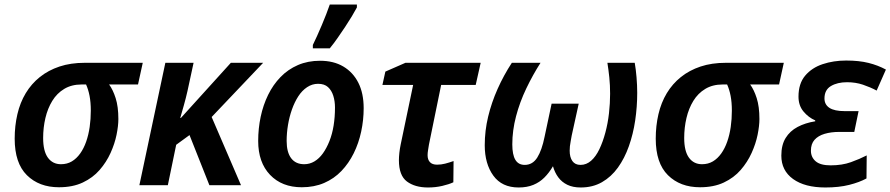

<svg xmlns="http://www.w3.org/2000/svg" viewBox="-20 -820 3942 850"><path d="M241 9Q153 9 99 -44.5Q45 -98 45 -206Q45 -263 57 -314.5Q69 -366 94 -407.5Q119 -449 156.5 -479Q194 -509 243.5 -525.5Q293 -542 356 -542H612L591 -446H463Q480 -423 492 -385.5Q504 -348 504 -293Q504 -263 496 -223.5Q488 -184 469.5 -143Q451 -102 421 -67.5Q391 -33 346.5 -12Q302 9 241 9ZM250 -93Q277 -93 298 -105.5Q319 -118 335 -140.5Q351 -163 361.5 -193Q372 -223 377 -258Q382 -293 382 -330Q382 -367 376.5 -395.5Q371 -424 361 -446H341Q297 -446 264.5 -426.5Q232 -407 211.5 -373.5Q191 -340 181 -297.5Q171 -255 171 -209Q171 -151 192 -122Q213 -93 250 -93Z M597 0 712 -542H837L810 -417Q803 -386 794 -354Q785 -322 778 -298H781L1002 -542H1145L917 -302L1047 0H907L819 -222L760 -179L723 0Z M1316 9Q1228 9 1175.5 -46Q1123 -101 1123 -196Q1123 -251 1134 -303Q1145 -355 1167 -400Q1189 -445 1222 -479Q1255 -513 1299 -532Q1343 -551 1397 -551Q1457 -551 1500 -525.5Q1543 -500 1566.5 -453.5Q1590 -407 1590 -341Q1590 -289 1579 -237.5Q1568 -186 1546 -141.5Q1524 -97 1491.5 -63Q1459 -29 1415 -10Q1371 9 1316 9ZM1327 -93Q1351 -93 1372 -105.5Q1393 -118 1409.5 -141Q1426 -164 1438.5 -195.5Q1451 -227 1457 -264.5Q1463 -302 1463 -344Q1463 -372 1455.5 -396Q1448 -420 1432 -434.5Q1416 -449 1388 -449Q1362 -449 1339.5 -434Q1317 -419 1300.5 -393.5Q1284 -368 1272.5 -335.5Q1261 -303 1255 -267Q1249 -231 1249 -196Q1249 -146 1269 -119.5Q1289 -93 1327 -93ZM1365 -621Q1374 -639 1384 -661.5Q1394 -684 1404.5 -708.5Q1415 -733 1424 -756.5Q1433 -780 1440 -800H1560V-787Q1551 -770 1537.5 -747.5Q1524 -725 1508 -701Q1492 -677 1475 -652.5Q1458 -628 1440 -606H1365Z M1875 10Q1817 10 1781.5 -16.5Q1746 -43 1746 -111Q1746 -125 1748 -143.5Q1750 -162 1754 -181L1809 -444H1673L1686 -503L1775 -542H2108L2086 -444H1933L1879 -180Q1877 -167 1875 -155Q1873 -143 1873 -133Q1873 -113 1883.5 -102Q1894 -91 1915 -91Q1933 -91 1950.5 -95.5Q1968 -100 1988 -107L1987 -13Q1968 -4 1938 3Q1908 10 1875 10Z M2276 10Q2202 10 2164 -42.5Q2126 -95 2126 -177Q2126 -241 2141 -303.5Q2156 -366 2183 -426.5Q2210 -487 2246 -542H2373Q2339 -489 2310 -428.5Q2281 -368 2264.5 -305Q2248 -242 2248 -181Q2248 -135 2261.5 -112.5Q2275 -90 2303 -90Q2338 -90 2358.5 -122.5Q2379 -155 2391 -215L2422 -361H2542L2511 -220Q2509 -207 2506.5 -195Q2504 -183 2503 -172.5Q2502 -162 2502 -153Q2502 -124 2514 -107Q2526 -90 2550 -90Q2576 -90 2597 -108.5Q2618 -127 2633.5 -159.5Q2649 -192 2660 -233Q2671 -274 2676 -318.5Q2681 -363 2681 -405Q2681 -443 2677.5 -477Q2674 -511 2669 -542H2790Q2795 -514 2798 -478Q2801 -442 2801 -409Q2801 -347 2792 -286.5Q2783 -226 2764 -172.5Q2745 -119 2715.5 -78Q2686 -37 2645 -13.5Q2604 10 2551 10Q2516 10 2491.5 -2Q2467 -14 2451.5 -35Q2436 -56 2428 -84Q2411 -55 2390 -34Q2369 -13 2341 -1.5Q2313 10 2276 10Z M3079 9Q2991 9 2937 -44.5Q2883 -98 2883 -206Q2883 -263 2895 -314.5Q2907 -366 2932 -407.5Q2957 -449 2994.5 -479Q3032 -509 3081.5 -525.5Q3131 -542 3194 -542H3450L3429 -446H3301Q3318 -423 3330 -385.5Q3342 -348 3342 -293Q3342 -263 3334 -223.5Q3326 -184 3307.5 -143Q3289 -102 3259 -67.5Q3229 -33 3184.5 -12Q3140 9 3079 9ZM3088 -93Q3115 -93 3136 -105.5Q3157 -118 3173 -140.5Q3189 -163 3199.5 -193Q3210 -223 3215 -258Q3220 -293 3220 -330Q3220 -367 3214.5 -395.5Q3209 -424 3199 -446H3179Q3135 -446 3102.5 -426.5Q3070 -407 3049.5 -373.5Q3029 -340 3019 -297.5Q3009 -255 3009 -209Q3009 -151 3030 -122Q3051 -93 3088 -93Z M3634 10Q3543 10 3491 -27.5Q3439 -65 3439 -131Q3439 -178 3458 -209Q3477 -240 3511 -258Q3545 -276 3589 -283V-287Q3559 -300 3537 -326.5Q3515 -353 3515 -392Q3515 -450 3544.5 -485Q3574 -520 3622 -536Q3670 -552 3726 -552Q3783 -552 3825 -541.5Q3867 -531 3902 -512L3861 -419Q3833 -434 3800.5 -445Q3768 -456 3730 -456Q3687 -456 3658.5 -439Q3630 -422 3630 -384Q3630 -357 3652 -342.5Q3674 -328 3720 -328H3781L3762 -236H3696Q3659 -236 3630.5 -227.5Q3602 -219 3586 -201Q3570 -183 3570 -153Q3570 -124 3591 -106Q3612 -88 3657 -88Q3708 -88 3747 -102Q3786 -116 3817 -132L3816 -30Q3785 -13 3739.5 -1.5Q3694 10 3634 10Z"/></svg>

Font: Noto Sans Display SemiBold
Style: Italic
Weight: 600
Italic angle: -12°
Designer: Monotype Design Team
Foundry: Monotype Imaging Inc.
Version: Version 2.003